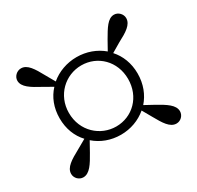

<svg xmlns="http://www.w3.org/2000/svg" viewBox="-118 -757 808 787"><g transform="rotate(-30 286.5 -363.5)"><path d="M146 -364C146 -448 211 -508 287 -508C364 -508 426 -448 426 -364C426 -279 364 -219 287 -219C213 -219 146 -277 146 -364ZM102 -364C102 -314 119 -272 148 -241L104 -216C62 -193 29 -174 29 -143C29 -123 46 -106 66 -106C96 -106 116 -139 139 -180L164 -225C197 -196 240 -180 287 -180C333 -180 376 -196 409 -224L434 -180C457 -139 476 -106 507 -106C527 -106 544 -123 544 -143C544 -173 511 -193 470 -216L426 -240C454 -272 471 -314 471 -364C471 -413 454 -455 426 -486L470 -512C512 -534 544 -553 544 -584C544 -603 527 -621 507 -621C477 -621 458 -587 434 -546L410 -503C377 -531 334 -547 287 -547C241 -547 197 -531 164 -503L139 -547C116 -589 97 -621 67 -621C47 -621 29 -604 29 -584C29 -554 63 -534 104 -512L148 -487C119 -456 102 -414 102 -364Z"/></g></svg>

Font: GenKiMin2 TW SB
Style: Regular
Weight: 600
Version: Version 2.100;PS 2.1;hotconv 16.6.51;makeotf.lib2.5.65220 DE